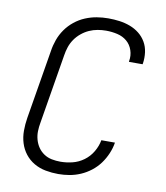

<svg xmlns="http://www.w3.org/2000/svg" viewBox="-84 -813 768 890"><g transform="rotate(10 300.0 -367.5)"><path d="M250 8Q220 8 190.5 2.5Q161 -3 136 -17.5Q111 -32 93.5 -54.5Q76 -77 67.5 -104.5Q59 -132 59 -162Q59 -192 64 -223L118 -548Q122 -575 131.5 -601.5Q141 -628 157.5 -651.5Q174 -675 197 -693.5Q220 -712 246.5 -723Q273 -734 300 -738.5Q327 -743 354 -743Q381 -743 407 -739.5Q433 -736 457 -727Q481 -718 500.5 -702.5Q520 -687 532.5 -665.5Q545 -644 548.5 -618Q552 -592 548 -565Q548 -564 547.5 -563Q547 -562 547 -561H483Q483 -561 483 -562Q483 -563 483 -564Q488 -591 479.5 -616Q471 -641 452 -657Q433 -673 407 -679Q381 -685 354 -685Q334 -685 314 -681.5Q294 -678 275 -669.5Q256 -661 239 -647Q222 -633 210 -615.5Q198 -598 191.5 -578.5Q185 -559 182 -539L128 -213Q124 -192 123.5 -171.5Q123 -151 128.5 -131.5Q134 -112 145 -96Q156 -80 172.5 -69Q189 -58 209 -54Q229 -50 250 -50Q278 -50 306.5 -57Q335 -64 359.5 -82Q384 -100 399.5 -126.5Q415 -153 420 -181H484Q480 -155 469 -129Q458 -103 441.5 -80.5Q425 -58 402.5 -40.5Q380 -23 354.5 -12Q329 -1 302.5 3.5Q276 8 250 8Z"/></g></svg>

Font: Iosevka SS04 Lt Ex Obl
Style: Regular
Weight: 300
Width: 7
Italic angle: -9°
Monospace: yes
Designer: Belleve Invis
Foundry: Belleve Invis
Version: Version 19.0.0; ttfautohint (v1.8.4)